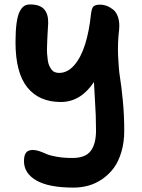

<svg xmlns="http://www.w3.org/2000/svg" viewBox="-20 -583 639 864"><path d="M311 261.2Q199.2 261.2 143.6 229Q87.9 196.8 87.9 142.1Q87.9 115.7 97.4 103.8Q106.9 91.8 127.9 91.8Q141.6 91.8 157.7 97.4Q173.8 103 188.7 109.9Q203.6 116.7 234.9 122.3Q266.1 127.9 306.2 127.9Q364.3 127.9 388.2 96.2Q412.1 64.5 412.1 4.9Q412.1 -31.2 410.9 -64.2Q409.7 -97.2 406.7 -142.8Q403.8 -188.5 402.8 -213.9Q342.8 -124 253.9 -124Q155.8 -124 102.8 -189.9Q49.8 -255.9 49.8 -393.1Q49.8 -444.8 54.7 -479.5Q59.6 -514.2 68.8 -531.7Q78.1 -549.3 89.1 -556.2Q100.1 -563 115.2 -563Q159.2 -563 178.5 -541.5Q197.8 -520 196.8 -479Q196.3 -466.3 194.8 -443.6Q193.4 -420.9 192.9 -407.5Q192.4 -394 191.7 -374Q190.9 -354 191.9 -341.6Q192.9 -329.1 194.8 -313.7Q196.8 -298.3 200.9 -289.1Q205.1 -279.8 210.9 -271.2Q216.8 -262.7 225.6 -258.8Q234.4 -254.9 246.1 -254.9Q284.2 -254.9 314.5 -290Q344.7 -325.2 363 -383.5Q381.3 -441.9 389.2 -518.1Q392.1 -545.4 400.4 -553.7Q408.7 -562 430.2 -562Q445.3 -562 460 -556.6Q474.6 -551.3 489.3 -539.8Q503.9 -528.3 511.5 -504.9Q519 -481.4 516.1 -450.2Q508.8 -390.1 511.5 -329.6Q514.2 -269 520.3 -232.4Q526.4 -195.8 532.7 -130.4Q539.1 -64.9 539.1 4.9Q539.1 57.6 526.1 101.1Q513.2 144.5 491.5 173.6Q469.7 202.6 440.2 222.9Q410.6 243.2 378.2 252.2Q345.7 261.2 311 261.2Z"/></svg>

Font: Shantell Sans Irregular
Style: Regular
Weight: 600
Designer: Stephen Nixon, Anya Danilova, Shantell Martin
Foundry: Arrow Type
Version: Version 1.006;[9816181b4]